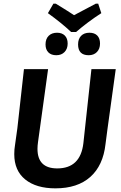

<svg xmlns="http://www.w3.org/2000/svg" viewBox="-20 -1021 662 1050"><path d="M517 -1001 534 -949Q461 -902 396 -846H369Q317 -895 242 -949L272 -1001H285Q360 -955 385 -938Q395 -944 504 -1001ZM292 -842Q319 -842 334.5 -826.5Q350 -811 350 -783Q350 -754 333 -736.5Q316 -719 288 -719Q260 -719 244.5 -734.5Q229 -750 229 -778Q229 -808 246 -825Q263 -842 292 -842ZM469 -842Q497 -842 512 -826.5Q527 -811 527 -783Q527 -754 510 -736.5Q493 -719 465 -719Q407 -719 407 -778Q407 -808 423.5 -825Q440 -842 469 -842ZM613 -643 568 -317 557 -233Q544 -116 474 -53.5Q404 9 283 9Q178 9 118 -39.5Q58 -88 58 -178Q58 -204 62 -227L75 -320L111 -643H243L188 -245Q185 -224 185 -207Q185 -100 293 -100Q420 -100 436 -238L480 -643Z"/></svg>

Font: Alegreya Sans SC
Style: Bold Italic
Weight: 700
Italic angle: -7°
Designer: Juan Pablo del Peral
Foundry: Huerta Tipografica
Version: Version 2.007